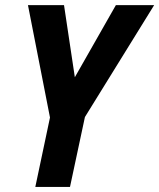

<svg xmlns="http://www.w3.org/2000/svg" viewBox="-20 -734 625 754"><path d="M118.7 0 176.3 -272.5 89.8 -713.9H231.4L273.9 -430.7L435.1 -713.9H585.4L313.5 -274.4L254.9 0Z"/></svg>

Font: Open Sans SemiCondensed
Style: Bold Italic
Weight: 700
Width: 4
Italic angle: -12°
Designer: Monotype Design Team
Foundry: Monotype Imaging Inc.
Version: Version 3.003